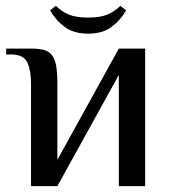

<svg xmlns="http://www.w3.org/2000/svg" viewBox="-20 -636 588 656"><path d="M386 -380 176 0H86V-350Q86 -395 73.5 -422.5Q61 -450 16 -450H1V-470H86Q112 -470 129.5 -465.5Q147 -461 157.5 -447.5Q168 -434 172 -410.5Q176 -387 176 -350V-90L386 -470H476V0H386ZM281 -576Q323 -576 347.5 -586.5Q372 -597 391 -616L411 -601Q392 -567 361 -544Q330 -521 281 -521Q232 -521 201 -544Q170 -567 151 -601L171 -616Q190 -597 214.5 -586.5Q239 -576 281 -576Z"/></svg>

Font: Philosopher
Style: Regular
Weight: 400
Designer: Jovanny Lemonad
Foundry: Jovanny Lemonad
Version: Version 1.000